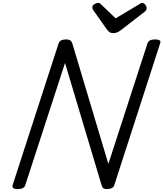

<svg xmlns="http://www.w3.org/2000/svg" viewBox="-20 -1286 1123 1320"><path d="M102 14Q58 14 67 -14L383 -988Q388 -1002 401 -1008.5Q414 -1015 435 -1015Q453 -1015 462.5 -1008.5Q472 -1002 477 -988L725 -159L994 -988Q999 -1002 1012 -1008.5Q1025 -1015 1046 -1015Q1092 -1015 1081 -988L766 -14Q762 0 748.5 7Q735 14 715 14Q699 14 691 9Q683 4 678 -14L427 -853L154 -14Q150 0 137 7Q124 14 102 14ZM957 -1266Q969 -1266 978.5 -1254Q988 -1242 988 -1231Q988 -1221 985 -1216Q982 -1211 977 -1207L814 -1081Q799 -1069 786 -1063.5Q773 -1058 757 -1058Q744 -1058 733.5 -1065Q723 -1072 714 -1085L622 -1215Q617 -1223 616 -1228Q615 -1233 615 -1237Q615 -1249 629.5 -1257.5Q644 -1266 654 -1266Q664 -1266 669 -1261.5Q674 -1257 681 -1250L775 -1160L928 -1251Q935 -1255 942 -1260.5Q949 -1266 957 -1266Z"/></svg>

Font: Playwrite NZ
Style: Regular
Weight: 400
Designer: Veronika Burian, José Scaglione
Foundry: TypeTogether
Version: Version 1.002